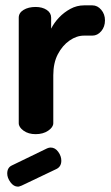

<svg xmlns="http://www.w3.org/2000/svg" viewBox="-20 -501 415 717"><path d="M113 0Q86 0 68 -13Q50 -26 50 -41V-435Q50 -453 68 -464Q86 -475 113 -475Q138 -475 154.5 -464Q171 -453 171 -435V-394Q182 -416 200.5 -435.5Q219 -455 243 -468Q267 -481 294 -481H325Q344 -481 358 -464.5Q372 -448 372 -425Q372 -401 358 -384.5Q344 -368 325 -368H294Q266 -368 239.5 -349.5Q213 -331 196 -298.5Q179 -266 179 -220V-41Q179 -26 160 -13Q141 0 113 0ZM47 196Q31 196 19 179.5Q7 163 7 147Q7 125 24 117L156 53Q163 50 169 50Q186 50 197.5 66Q209 82 209 99Q209 121 191 130L61 192Q57 193 54 194.5Q51 196 47 196Z"/></svg>

Font: Dosis ExtraLight
Style: Bold
Weight: 700
Version: Version 3.001; ttfautohint (v1.8.2)